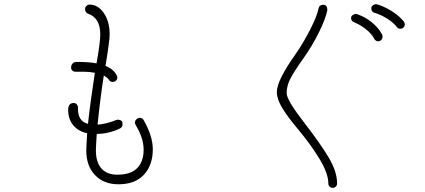

<svg xmlns="http://www.w3.org/2000/svg" viewBox="-20 -826 2040 921"><path d="M713 -110Q713 -34 670.5 12Q628 58 548 58Q478 58 436 14Q394 -30 394 -103Q394 -121 398 -187Q355 -196 331 -225.5Q307 -255 307 -299Q307 -332 334 -332Q342 -332 348 -325.5Q354 -319 354 -309Q354 -294 355 -288Q361 -242 402 -232Q412 -326 435 -477Q407 -482 381 -482H341Q333 -482 327 -487.5Q321 -493 321 -502Q321 -513 328 -521Q335 -529 346 -529Q409 -529 443 -522Q461 -623 461 -661Q461 -740 403 -760Q388 -766 388 -783Q388 -791 394.5 -797.5Q401 -804 409 -804Q450 -804 478 -763.5Q506 -723 506 -661Q506 -630 486 -510Q524 -495 539 -466Q543 -460 543 -455Q543 -442 532 -436Q526 -433 520 -433Q508 -433 502 -444Q495 -454 478 -464Q460 -348 448 -228Q489 -231 537 -250Q543 -252 547 -252Q568 -250 568 -231Q568 -215 554 -209Q504 -185 444 -183Q440 -119 440 -104Q440 -48 466.5 -18Q493 12 543 12Q607 12 638 -19.5Q669 -51 669 -108Q669 -163 631 -226Q627 -234 627 -238Q628 -248 634.5 -254Q641 -260 649 -261Q663 -261 669 -250Q713 -173 713 -110Z M1884 -696Q1866 -719 1835 -738Q1804 -757 1778 -764Q1761 -768 1761 -787Q1761 -794 1767.5 -799.5Q1774 -805 1782 -806Q1787 -806 1789 -805Q1821 -796 1857 -774Q1893 -752 1917 -723Q1920 -719 1922 -710Q1922 -700 1915.5 -694Q1909 -688 1901 -688Q1890 -688 1884 -696ZM1775 -640Q1763 -664 1735 -686Q1707 -708 1681 -718Q1664 -724 1664 -740Q1664 -748 1671.5 -753.5Q1679 -759 1687 -759Q1692 -759 1698 -756Q1729 -746 1761 -721Q1793 -696 1811 -664Q1815 -658 1815 -651Q1815 -640 1808.5 -634Q1802 -628 1794 -628Q1782 -628 1775 -640ZM1555 54Q1555 6 1512.5 -64Q1470 -134 1408 -208Q1360 -265 1334 -308Q1308 -351 1308 -383Q1308 -414 1331.5 -460Q1355 -506 1399 -568Q1435 -620 1467.5 -683.5Q1500 -747 1508 -785Q1511 -803 1532 -803Q1541 -803 1545.5 -796.5Q1550 -790 1550 -781V-776Q1541 -733 1508.5 -668Q1476 -603 1436 -547Q1392 -485 1373.5 -450Q1355 -415 1355 -379Q1355 -346 1442 -234Q1515 -140 1556 -71.5Q1597 -3 1597 54Q1597 63 1591 69Q1585 75 1576 75Q1567 75 1561 69Q1555 63 1555 54Z"/></svg>

Font: Tsukimi Rounded Light
Style: Regular
Weight: 300
Designer: Takashi Funayama
Foundry: Takashi Funayama
Version: Version 1.032; ttfautohint (v1.8.3)